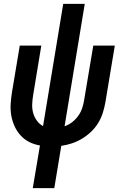

<svg xmlns="http://www.w3.org/2000/svg" viewBox="-20 -755 634 990"><path d="M149 215 186 -5Q156 -10 130.5 -23Q105 -36 86 -57Q67 -78 55 -104.5Q43 -131 38 -160Q33 -189 35 -219.5Q37 -250 42 -281L82 -520H193L151 -265Q147 -242 146 -218Q145 -194 151 -172.5Q157 -151 170 -133Q183 -115 202 -105L306 -735H417L313 -104Q334 -111 352.5 -125.5Q371 -140 384 -158.5Q397 -177 404 -198Q411 -219 414 -240L461 -520H572L523 -225Q518 -198 509.5 -171.5Q501 -145 486 -120.5Q471 -96 449.5 -75.5Q428 -55 403 -40Q378 -25 351 -16Q324 -7 296 -3L260 215Z"/></svg>

Font: Iosevka QP
Style: Bold Italic
Weight: 700
Italic angle: -9°
Designer: Belleve Invis
Foundry: Belleve Invis
Version: Version 20.0.0; ttfautohint (v1.8.4)